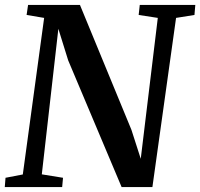

<svg xmlns="http://www.w3.org/2000/svg" viewBox="-24 -763 817 783"><path d="M-4.5 0 -1.5 -38 69 -51.5 156 -690 84.5 -702 90.5 -743H302L512 -233.5L550 -115.5L619.5 -690L541.5 -702L546 -743H772.5L769 -702L694 -690L597.5 0H472L254 -517L214 -645.5L146.5 -52L233 -38L229.5 0Z"/></svg>

Font: Merriweather 48pt SemiBold
Style: Italic
Weight: 600
Italic angle: -7.8°
Designer: Eben Sorkin
Foundry: Eben Sorkin
Version: Version 2.101